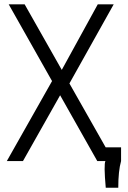

<svg xmlns="http://www.w3.org/2000/svg" viewBox="-20 -760 603 906"><path d="M478.5 -64.9H551.3V0Q538.1 46.9 538.1 126H479Q469.2 15.1 477.5 0H439L263.7 -310.5L88.4 0H12.2L225.6 -377.4L21 -739.7H96.2L271.5 -430.2L441.4 -739.7H516.6L307.6 -366.2Z"/></svg>

Font: News Cycle
Style: Regular
Weight: 500
Version: Version 0.5.2